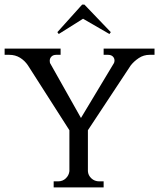

<svg xmlns="http://www.w3.org/2000/svg" viewBox="-27 -810 688 830"><path d="M328 -790H338L452 -671L446 -663L332 -729L227 -663L221 -671ZM641 -600V-573H620Q594 -573 573 -559Q552 -545 538 -527L353 -247V-70Q354 -52 368 -39Q382 -26 402 -26H421V0H205V-26H224Q244 -26 257.5 -39Q271 -52 273 -70V-247L94 -527Q80 -548 59.5 -560.5Q39 -573 13 -573H-7V-600H235V-573H216Q203 -573 195.5 -565.5Q188 -558 188 -547Q188 -545 188.5 -542.5Q189 -540 189 -538L323 -300L466 -538Q468 -544 468 -548Q468 -559 460.5 -566Q453 -573 440 -573H421V-600Z"/></svg>

Font: Constantine
Style: Regular
Weight: 400
Designer: Dukom Design
Version: Version 1.001;PS 001.001;hotconv 1.0.56;makeotf.lib2.0.21325